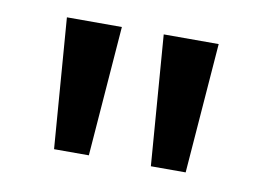

<svg xmlns="http://www.w3.org/2000/svg" viewBox="-42 -772 514 375"><g transform="rotate(10 214.5 -585.0)"><path d="M173 -714 153 -456H84L64 -714ZM365 -714 345 -456H276L256 -714Z"/></g></svg>

Font: Noto Sans Lao Looped Medium
Style: Regular
Weight: 500
Designer: Mark Frömberg, Ben Mitchell
Foundry: The Fontpad Ltd
Version: Version 1.002; ttfautohint (v1.8.4.7-5d5b)